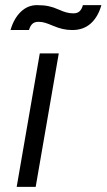

<svg xmlns="http://www.w3.org/2000/svg" viewBox="-20 -728 415 748"><path d="M135 -520H209L119 0H45ZM124 -708Q150 -708 169 -704Q188 -700 208 -691Q211 -690 213 -689Q226 -683 239 -679.5Q252 -676 266 -676Q282 -676 290.5 -684.5Q299 -693 303 -708H375Q362 -662 333.5 -636.5Q305 -611 262 -611Q242 -611 224.5 -615Q207 -619 188 -627Q186 -628 183 -629Q169 -635 156.5 -639Q144 -643 130 -643Q114 -643 105.5 -634.5Q97 -626 93 -611H21Q34 -656 61 -682Q88 -708 124 -708Z"/></svg>

Font: Fixel Italic Variable 20240409 Display Thin
Style: Italic
Weight: 100
Italic angle: -10°
Designer: AlfaBravo + MacPaw
Foundry: Kyrylo Tkachov, Marchela Mozhyna, Serhii Makarenko, Maria Weinstein, Zakhar Kryvoshyya
Version: Version 1.211;Glyphs 3.2 (3225)